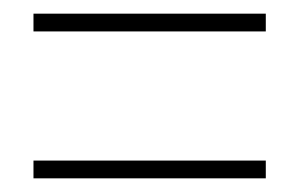

<svg xmlns="http://www.w3.org/2000/svg" viewBox="-20 -493 439 281"><path d="M29 -447H369V-473H29ZM29 -232H369V-258H29Z"/></svg>

Font: Noto Sans Myanmar UI ExtraCondensed Thin
Style: Regular
Weight: 100
Width: 2
Designer: Monotype Design Team
Foundry: Monotype Imaging Inc.
Version: Version 2.103